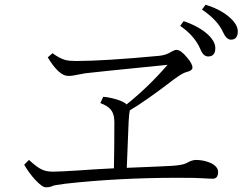

<svg xmlns="http://www.w3.org/2000/svg" viewBox="-20 -880 1040 809"><path d="M526.9 -415Q523.9 -402.3 522 -367.2L514.2 -172.9Q673.3 -179.2 704.1 -181.2Q749.5 -184.1 766.1 -192.9Q789.1 -206.1 805.2 -206.1Q838.4 -206.1 867.2 -193.4Q898.9 -178.7 898.9 -154.8Q898.9 -127 876 -127Q861.8 -127 834 -128.9Q812 -130.9 730 -130.9Q479.5 -130.9 255.9 -106Q207 -99.6 202.1 -96.7Q191.4 -90.8 172.9 -90.8Q157.7 -90.8 127.9 -123Q102.1 -150.9 82 -186L102.1 -206.1Q135.7 -175.3 154.8 -166.5Q174.3 -156.7 202.1 -156.7Q229.5 -156.7 307.1 -161.6Q355.5 -165.5 460 -170.9Q461.9 -264.2 461.9 -366.2Q461.9 -401.9 444.3 -420.9Q431.6 -434.6 402.8 -445.8L415 -472.2Q442.4 -470.2 476.1 -459.5Q506.3 -449.2 513.2 -439.9Q605 -513.2 686 -606.9Q359.9 -574.2 339.8 -571.3Q328.1 -569.3 310.5 -565.9Q293.9 -562.5 290 -562Q281.2 -560.1 267.1 -560.1Q228.5 -560.1 181.2 -638.2L201.2 -655.8Q231.9 -633.3 256.3 -627Q272 -623 301.3 -623Q418.5 -623 652.8 -645Q681.6 -648.4 702.1 -662.1Q716.3 -669.9 723.1 -669.9Q742.2 -669.9 769 -636.7Q791 -610.4 791 -595.7Q791 -582 765.1 -576.2Q749.5 -572.8 711.9 -544.9Q594.2 -454.6 526.9 -415ZM753.9 -791Q818.8 -768.6 855.5 -734.9Q887.2 -705.6 887.2 -677.2Q887.2 -642.1 856.9 -642.1Q836.4 -642.1 824.2 -672.9Q800.3 -729 739.3 -771ZM846.2 -859.9Q909.7 -840.8 948.7 -805.7Q981.9 -775.9 981.9 -748Q981.9 -712.9 953.1 -712.9Q933.6 -712.9 918.9 -746.1Q896.5 -795.4 831.1 -839.8Z"/></svg>

Font: I.Ming
Style: Regular
Weight: 400
Designer: Ichiten Fonts Project
Version: Version 6.11; Dec 27, 2019